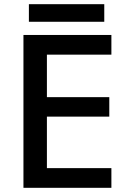

<svg xmlns="http://www.w3.org/2000/svg" viewBox="-20 -897 640 917"><path d="M92 0V-730H512V-636H204V-433H502V-340H204V-94H512V0ZM118 -793V-877H478V-793Z"/></svg>

Font: M PLUS Code Latin 60 Medium
Style: Regular
Weight: 500
Width: 7
Monospace: yes
Designer: Coji Morishita
Foundry: UNDERFOREST DESIGN
Version: Version 1.005; ttfautohint (v1.8.3)